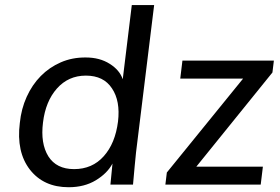

<svg xmlns="http://www.w3.org/2000/svg" viewBox="-20 -746 1130 776"><path d="M648.4 0 654.3 -48.8 962.4 -428.2H708.5L717.3 -501H1086.9L1081.1 -453.1L773.4 -72.3H1042.5L1033.7 0ZM279.3 -62.5Q353 -62.5 399.4 -114.7Q445.8 -166.5 457 -254.9Q466.8 -337.9 432.6 -388.7Q398.9 -440.4 327.1 -440.4Q256.3 -440.4 210 -388.2Q164.1 -336.4 153.8 -251Q143.1 -166.5 175.3 -114.3Q208 -62.5 279.3 -62.5ZM257.3 10.7Q156.7 10.7 101.1 -60.1Q45.4 -131.8 60.1 -249Q65.9 -306.2 87.9 -354.7Q109.9 -403.3 144.8 -438.7Q179.7 -474.1 225.8 -494.1Q272 -514.2 326.7 -513.7Q383.3 -513.7 423.8 -487.8Q463.4 -462.9 476.1 -425.8L512.7 -725.6H603L529.8 -129.9Q527.3 -107.4 524.4 -75.2Q521.5 -43 517.6 0H426.3L434.6 -85Q414.1 -45.9 367.7 -17.6Q321.3 10.7 257.3 10.7Z"/></svg>

Font: Ride
Style: Italic
Weight: 400
Version: Version 3.000